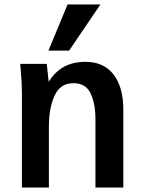

<svg xmlns="http://www.w3.org/2000/svg" viewBox="-20 -834 640 854"><path d="M72 -525.5 70 -550H188L196.5 -470Q224.5 -515 264.8 -537Q305 -559 360.5 -559Q441 -559 484.8 -503Q528.5 -447 528.5 -346V0H404.5V-306Q404.5 -372 383.2 -418Q362 -464 306.5 -464Q248 -464 222.8 -408.5Q197.5 -353 197.5 -274V0H77.5V-422Q77.5 -464 72 -525.5ZM195.5 -609 280.5 -814H426.5L287.5 -609Z"/></svg>

Font: JuliaMono
Style: Bold
Weight: 700
Monospace: yes
Designer: cormullion
Foundry: corm
Version: Version 0.055; ttfautohint (v1.8.4)